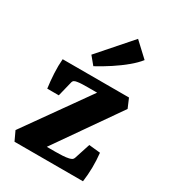

<svg xmlns="http://www.w3.org/2000/svg" viewBox="-165 -759 764 850"><g transform="rotate(30 216.5 -334.0)"><path d="M261 -385 268 -371H203Q190 -371 175.5 -370.5Q161 -370 150 -368Q142 -367 136 -363.5Q130 -360 128 -349L110 -276H51Q46 -312 44 -350.5Q42 -389 45 -423H384L404 -376L169 -39L162 -52H223Q240 -52 258 -53Q276 -54 289 -57Q298 -59 303.5 -62.5Q309 -66 311 -73L337 -153L395 -147Q399 -110 398.5 -73Q398 -36 393 0H43L21 -47ZM145 -504 289 -668 361 -601Q343 -578 314 -554Q285 -530 250 -507Q215 -484 178 -464Z"/></g></svg>

Font: Rasa
Style: Bold
Weight: 700
Designer: Anna Giedrys (Yrsa+Rasa design), David Brezina (Yrsa art-direction, Rasa art-direction, design)
Foundry: Rosetta Type Foundry
Version: Version 2.004